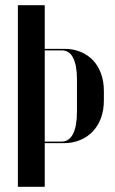

<svg xmlns="http://www.w3.org/2000/svg" viewBox="-20 -719 441 739"><path d="M48.8 -699V0H152.2V-168H225.5Q259.8 -168 288.2 -179.8Q316.8 -191.5 337.2 -213.2Q357.8 -235 368.8 -265.1Q379.8 -295.2 379.8 -332.5V-369.2Q379.8 -405.5 368.9 -435.5Q358 -465.5 338.4 -486.5Q318.8 -507.5 290.8 -519.2Q262.8 -531 228.5 -531H152.2V-699ZM276.2 -289.8Q276.2 -232.8 261 -203.4Q245.8 -174 217.2 -174H152.2V-525H218Q232.5 -525 243.4 -517.9Q254.2 -510.8 261.4 -496.6Q268.5 -482.5 272.4 -461.9Q276.2 -441.2 276.2 -415Z"/></svg>

Font: Moniqa Black
Style: Regular
Weight: 900
Designer: Rajesh Rajput
Foundry: Rajesh Rajput
Version: Version 1.000